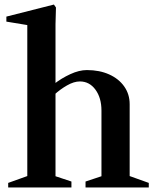

<svg xmlns="http://www.w3.org/2000/svg" viewBox="-20 -824 674 844"><path d="M16 0V-20L111 -54L100 -38V-725L111 -712L8 -729V-751L217 -804L226 -791L224 -718V-448L218 -455Q250 -480 289 -498Q328 -516 362 -516Q417 -516 459.5 -497Q502 -478 526 -444Q550 -410 550 -366V-38L539 -54L634 -20V0H356V-26L437 -53L426 -38V-338Q426 -394 399.5 -430Q373 -466 331 -466Q305 -466 274.5 -448.5Q244 -431 218 -407L224 -424V-38L213 -53L294 -26V0Z"/></svg>

Font: Wittgenstein SemiBold
Style: Regular
Weight: 600
Designer: Jörg Drees
Foundry: Jörg Drees
Version: Version 1.500